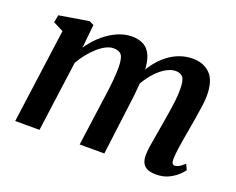

<svg xmlns="http://www.w3.org/2000/svg" viewBox="-96 -731 1117 907"><g transform="rotate(20 462.5 -277.0)"><path d="M237.5 -552.5 225.5 -434Q243 -460.5 265.8 -484Q288.5 -507.5 315 -525.5Q341.5 -543.5 370.2 -553.8Q399 -564 428.5 -564Q464.5 -564 488.8 -550Q513 -536 525.8 -505.5Q538.5 -475 540 -425.5Q540 -419 539.8 -411.5Q539.5 -404 539 -396Q538.5 -388 537.5 -379.5L519.5 -401.5Q536.5 -438.5 559.2 -468.2Q582 -498 609.5 -519.5Q637 -541 668.5 -552.5Q700 -564 734.5 -564Q788 -564 821.8 -531Q855.5 -498 855.5 -420.5Q855.5 -402 851.5 -371.5Q847.5 -341 842 -307.8Q836.5 -274.5 831.5 -246.5Q827 -221 822 -192.5Q817 -164 813.5 -137.2Q810 -110.5 809 -90Q808.5 -72.5 813 -66Q817.5 -59.5 825 -59.5Q835 -59.5 845.8 -65.5Q856.5 -71.5 873.5 -86.5L886.5 -58.5Q881 -50.5 864.2 -34Q847.5 -17.5 820.2 -3.8Q793 10 756 10Q725.5 10 708.8 0.5Q692 -9 685.8 -25Q679.5 -41 680 -60.5Q680 -78.5 684 -105.2Q688 -132 693.5 -162Q699 -192 703.5 -220.5Q708 -248 713.5 -281Q719 -314 723 -347Q727 -380 726.5 -408Q726.5 -451 714.8 -466.2Q703 -481.5 677.5 -481.5Q658 -481.5 635.5 -470Q613 -458.5 591.2 -437.5Q569.5 -416.5 550.5 -388.2Q531.5 -360 518.5 -326.5L539.5 -398Q538.5 -375.5 536.2 -348.8Q534 -322 531 -295.5Q528 -269 524.5 -245L493.5 0H369.5L399.5 -219.5Q403.5 -247.5 408 -280.5Q412.5 -313.5 415.2 -346.2Q418 -379 418 -406.5Q417 -452.5 405 -467.2Q393 -482 364.5 -482Q347.5 -482 327.5 -472Q307.5 -462 287.2 -444Q267 -426 248.5 -403Q230 -380 215.5 -354.5L167.5 0H45.5L110 -475.5L58.5 -501.5L66 -539L215 -563.5Z"/></g></svg>

Font: Merriweather 28pt SemiBold
Style: Italic
Weight: 600
Italic angle: -7.8°
Version: Version 2.101